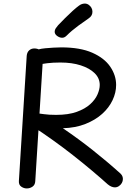

<svg xmlns="http://www.w3.org/2000/svg" viewBox="-20 -1044 769 1078"><path d="M130 -731Q132 -751 144 -761.5Q156 -772 173 -772Q182 -772 190.5 -769.5Q199 -767 206.5 -761.5Q214 -756 218.5 -748.5Q223 -741 222 -730L178 -27Q177 -6 162.5 4Q148 14 130 14Q114 14 99.5 4Q85 -6 86 -27ZM204 -683Q192 -681 183 -684Q174 -687 167 -693.5Q160 -700 156.5 -708.5Q153 -717 153 -725Q153 -742 171.5 -755.5Q190 -769 234 -773Q257 -775 279.5 -776.5Q302 -778 324 -778Q430 -778 498 -748Q566 -718 599 -669.5Q632 -621 632 -567Q632 -524 612 -481.5Q592 -439 553.5 -404.5Q515 -370 459.5 -348Q404 -326 333 -324Q380 -292 421.5 -261.5Q463 -231 502 -200Q541 -169 579 -137Q617 -105 657 -69Q664 -62 667 -54.5Q670 -47 670 -39Q670 -27 664 -16.5Q658 -6 647.5 1Q637 8 625 8Q616 8 606 4Q596 0 585 -9Q545 -45 494.5 -87.5Q444 -130 388.5 -173.5Q333 -217 277 -257Q221 -297 170 -330L189 -408Q200 -407 227 -403Q254 -399 295 -399Q364 -399 411 -416Q458 -433 486.5 -459Q515 -485 527.5 -514Q540 -543 540 -567Q540 -605 511.5 -633Q483 -661 433.5 -677Q384 -693 319 -693Q296 -693 279 -692Q262 -691 245 -689Q228 -687 204 -683ZM329 -832Q315 -832 301 -842Q287 -852 287 -866Q287 -876 293 -885Q299 -894 306 -902Q324 -921 345.5 -942.5Q367 -964 388 -983Q409 -1002 423 -1012Q432 -1019 440.5 -1021.5Q449 -1024 456 -1024Q468 -1024 478 -1017Q488 -1010 493.5 -1000Q499 -990 499 -978Q499 -955 478 -941Q457 -927 419.5 -899.5Q382 -872 353 -843Q342 -832 329 -832Z"/></svg>

Font: Playpen Sans Thai
Style: Regular
Weight: 400
Designer: Sirin Gunkloy, Laura Meseguer, Veronika Burian, José Scaglione
Foundry: TypeTogether
Version: Version 2.000